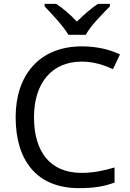

<svg xmlns="http://www.w3.org/2000/svg" viewBox="-20 -964 672 994"><path d="M334 -784H424C448 -829 511 -893 549 -931V-944H487C452 -921 414 -888 378 -852C345 -888 306 -921 271 -944H211V-931C247 -893 308 -829 334 -784ZM403 -645C467 -645 521 -626 565 -606L601 -682C547 -709 477 -724 404 -724C183 -724 61 -574 61 -358C61 -133 170 10 389 10C468 10 520 1 573 -19V-97C519 -81 464 -69 402 -69C238 -69 156 -180 156 -357C156 -536 250 -645 403 -645Z"/></svg>

Font: Noto Sans Elbasan
Style: Regular
Weight: 400
Designer: Monotype Design Team
Foundry: Monotype Imaging Inc.
Version: Version 2.004